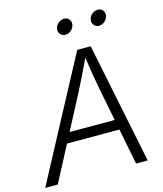

<svg xmlns="http://www.w3.org/2000/svg" viewBox="-152 -1020 951 1117"><g transform="rotate(-15 323.5 -461.0)"><path d="M-20 0 367.7 -727.5H448.7L597.2 0H527.3L433.6 -476.6Q426.3 -513.7 417.2 -567.6Q408.2 -621.6 397.9 -695.8H413.1Q379.4 -624 353 -570.3Q326.7 -516.6 305.7 -476.6L55.7 0ZM140.6 -216.3 150.4 -277.3H518.1L507.8 -216.3ZM527.3 -830.1Q508.3 -830.1 497.1 -843.8Q485.8 -857.4 488.8 -876.5Q491.7 -895.5 507.8 -908.9Q523.9 -922.4 543 -922.4Q562 -922.4 573 -908.9Q584 -895.5 581.1 -876.5Q577.6 -857.4 562 -843.8Q546.4 -830.1 527.3 -830.1ZM324.7 -830.1Q305.7 -830.1 294.4 -843.8Q283.2 -857.4 286.1 -876.5Q289.1 -895.5 305.2 -908.9Q321.3 -922.4 340.3 -922.4Q359.4 -922.4 370.4 -908.9Q381.3 -895.5 378.4 -876.5Q375 -857.4 359.4 -843.8Q343.8 -830.1 324.7 -830.1Z"/></g></svg>

Font: Inter 17pt Light
Style: Italic
Weight: 300
Italic angle: -9.3988°
Version: Version 4.001;git-66647c0bb